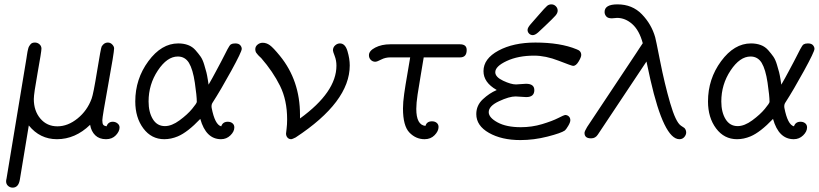

<svg xmlns="http://www.w3.org/2000/svg" viewBox="-20 -634 3753 880"><path d="M8 197Q8 192 10 184L101 -365Q102 -371 103.5 -381.5Q105 -392 106 -397Q107 -402 109 -410Q111 -418 113.5 -422Q116 -426 119.5 -430.5Q123 -435 128 -437Q133 -439 140 -439Q152 -439 161 -431Q170 -423 170 -411Q170 -398 152.5 -301Q135 -204 135 -180Q135 -126 165 -90.5Q195 -55 243 -55Q291 -55 335.5 -91Q380 -127 400 -182Q408 -203 425 -308Q442 -413 446 -421Q457 -439 474 -439Q486 -439 494.5 -430Q503 -421 503 -412Q503 -394 476 -246Q449 -98 449 -83Q449 -68 453 -62.5Q457 -57 468 -55Q476 -76 497 -76Q509 -76 518.5 -68.5Q528 -61 528 -50Q528 -32 511 -14Q494 4 466 4Q435 4 416.5 -14Q398 -32 393 -62Q325 4 241 4Q163 4 112 -59L71 189Q65 226 38 226Q26 226 17 218Q8 210 8 197Z M600 -169Q600 -272 660 -353.5Q720 -435 797 -435Q822 -435 842 -427.5Q862 -420 876 -404Q890 -388 899.5 -374.5Q909 -361 916 -337.5Q923 -314 926 -302.5Q929 -291 932.5 -269Q936 -247 936 -246Q954 -277 969 -305.5Q984 -334 993.5 -351.5Q1003 -369 1010.5 -384.5Q1018 -400 1022.5 -408Q1027 -416 1031 -422.5Q1035 -429 1039 -431Q1043 -433 1047 -434Q1051 -435 1058 -435Q1074 -435 1081 -427Q1088 -419 1088 -410Q1088 -397 1040 -309.5Q992 -222 954 -163Q948 -154 950 -140Q965 -62 994 -55Q1001 -76 1024 -76Q1037 -76 1045.5 -69Q1054 -62 1054 -50Q1054 -31 1036 -13.5Q1018 4 993 4Q924 4 898 -89Q840 -28 795 -9Q764 4 733 4Q674 4 637 -45.5Q600 -95 600 -169ZM661 -169Q661 -120 680.5 -88Q700 -56 736 -56Q767 -56 803 -82.5Q839 -109 860.5 -135Q882 -161 882 -167Q882 -194 873 -255Q864 -316 846 -346Q828 -375 795 -375Q746 -375 703.5 -311Q661 -247 661 -169Z M1150 -408Q1150 -421 1160.5 -429.5Q1171 -438 1184 -438Q1201 -438 1216.5 -427Q1232 -416 1263 -378Q1355 -265 1355 -108V-91Q1522 -212 1522 -333Q1522 -357 1514 -377.5Q1506 -398 1506 -403Q1506 -417 1516 -426Q1526 -435 1538 -435Q1562 -435 1572.5 -400Q1583 -365 1583 -334Q1583 -167 1335 -4Q1319 4 1315 4Q1304 4 1297.5 -3.5Q1291 -11 1291 -22Q1291 -24 1293.5 -43.5Q1296 -63 1296 -87Q1296 -175 1263.5 -240.5Q1231 -306 1177 -368Q1175 -370 1170 -374.5Q1165 -379 1163.5 -381Q1162 -383 1158.5 -387Q1155 -391 1153.5 -393.5Q1152 -396 1151 -400Q1150 -404 1150 -408Z M1671 -381Q1671 -401 1700 -416Q1729 -431 1769 -431H2088Q2119 -431 2119 -405Q2119 -371 2089 -371H1922Q1918 -345 1909 -293Q1900 -241 1894 -201Q1888 -161 1888 -135Q1888 -61 1930 -57Q1936 -78 1960 -78Q1973 -78 1981.5 -71Q1990 -64 1990 -52Q1990 -33 1972 -14.5Q1954 4 1926 4Q1886 4 1856.5 -26.5Q1827 -57 1827 -137Q1827 -165 1832.5 -204Q1838 -243 1847 -294Q1856 -345 1860 -371H1769Q1746 -371 1727 -361Q1708 -351 1700 -351Q1688 -351 1679.5 -359.5Q1671 -368 1671 -381Z M2163 -111Q2163 -151 2193 -179Q2223 -207 2256 -221V-222Q2196 -256 2196 -308Q2196 -365 2264.5 -402Q2333 -439 2434 -439Q2548 -439 2623 -408Q2644 -401 2644 -382Q2644 -372 2632 -352Q2620 -332 2607 -332Q2601 -332 2541 -355.5Q2481 -379 2428 -379Q2355 -379 2302.5 -354.5Q2250 -330 2250 -303Q2250 -281 2286 -264Q2322 -247 2345 -247Q2351 -247 2367 -248.5Q2383 -250 2391 -250Q2429 -250 2429 -221Q2429 -189 2392 -189Q2384 -189 2367 -190.5Q2350 -192 2343 -192Q2314 -192 2267 -170Q2220 -148 2220 -120Q2220 -95 2260.5 -73Q2301 -51 2367 -51Q2418 -51 2464.5 -65Q2511 -79 2538.5 -93Q2566 -107 2570 -107Q2580 -107 2587 -100.5Q2594 -94 2594 -83Q2594 -73 2584 -56.5Q2574 -40 2569 -36Q2552 -24 2489.5 -8Q2427 8 2365 8Q2279 8 2221 -25Q2163 -58 2163 -111ZM2447 -563Q2479 -600 2487.5 -607Q2496 -614 2507 -614Q2519 -614 2527.5 -605.5Q2536 -597 2536 -585Q2536 -574 2525.5 -562Q2515 -550 2477 -514Q2458 -496 2446 -485Q2432 -473 2422 -473Q2412 -473 2405 -480Q2398 -487 2398 -497Q2398 -507 2412 -523Q2426 -539 2447 -563Z M2659 -25Q2659 -32 2671 -52L2897 -392Q2900 -396 2910 -412Q2920 -428 2926 -436Q2910 -495 2878 -523.5Q2846 -552 2808 -552Q2805 -552 2797 -551Q2789 -550 2784 -550Q2766 -550 2758.5 -559Q2751 -568 2751 -579Q2751 -614 2810 -614Q2878 -614 2922 -568.5Q2966 -523 2983 -463Q2985 -458 3005.5 -354Q3026 -250 3051.5 -162Q3077 -74 3101 -58L3107 -54Q3113 -50 3116 -48Q3119 -46 3122 -40Q3125 -34 3125 -27Q3125 -16 3116.5 -6Q3108 4 3094 4Q3023 4 2961 -269Q2956 -292 2943 -352L2720 -17Q2709 0 2690 0H2688Q2659 0 2659 -25Z M3225 -169Q3225 -272 3285 -353.5Q3345 -435 3422 -435Q3447 -435 3467 -427.5Q3487 -420 3501 -404Q3515 -388 3524.5 -374.5Q3534 -361 3541 -337.5Q3548 -314 3551 -302.5Q3554 -291 3557.5 -269Q3561 -247 3561 -246Q3579 -277 3594 -305.5Q3609 -334 3618.5 -351.5Q3628 -369 3635.5 -384.5Q3643 -400 3647.5 -408Q3652 -416 3656 -422.5Q3660 -429 3664 -431Q3668 -433 3672 -434Q3676 -435 3683 -435Q3699 -435 3706 -427Q3713 -419 3713 -410Q3713 -397 3665 -309.5Q3617 -222 3579 -163Q3573 -154 3575 -140Q3590 -62 3619 -55Q3626 -76 3649 -76Q3662 -76 3670.5 -69Q3679 -62 3679 -50Q3679 -31 3661 -13.5Q3643 4 3618 4Q3549 4 3523 -89Q3465 -28 3420 -9Q3389 4 3358 4Q3299 4 3262 -45.5Q3225 -95 3225 -169ZM3286 -169Q3286 -120 3305.5 -88Q3325 -56 3361 -56Q3392 -56 3428 -82.5Q3464 -109 3485.5 -135Q3507 -161 3507 -167Q3507 -194 3498 -255Q3489 -316 3471 -346Q3453 -375 3420 -375Q3371 -375 3328.5 -311Q3286 -247 3286 -169Z"/></svg>

Font: CMU Typewriter Text
Style: LightOblique
Weight: 200
Italic angle: -9.46001°
Version: Version 0.7.0